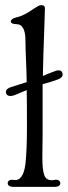

<svg xmlns="http://www.w3.org/2000/svg" viewBox="-20 -729 265 748"><path d="M146 -206 145 -114Q145 -69 152 -48Q159 -27 181 -27Q188 -27 192 -28L198 -29Q206 -29 210.5 -25Q215 -21 215 -15Q215 -9 209.5 -5Q204 -1 194 -1H111H31Q21 -1 15.5 -5Q10 -9 10 -15Q10 -22 16 -26Q22 -30 33 -28Q70 -22 79 -89Q85 -143 85 -235Q85 -338 84 -378L36 -358Q27 -355 21 -355Q7 -355 4 -365Q3 -367 3 -370Q3 -384 24 -390L84 -409Q84 -435 80 -530L79 -575Q79 -602 70.5 -618.5Q62 -635 43 -635Q33 -635 27.5 -638Q22 -641 22 -646Q22 -650 27.5 -654.5Q33 -659 43 -661Q72 -667 110 -694Q113 -696 123.5 -702.5Q134 -709 141 -709Q155 -709 155 -697L153 -631Q148 -498 147 -433Q169 -443 192 -451Q200 -455 208 -455Q220 -455 223 -445Q224 -443 224 -439Q224 -426 204 -419Q177 -409 146 -401V-351Z"/></svg>

Font: Hina Mincho
Style: Regular
Weight: 400
Designer: satsuyako
Foundry: satsuyako
Version: Version 1.100